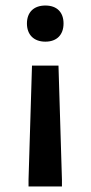

<svg xmlns="http://www.w3.org/2000/svg" viewBox="-20 -525 328 695"><path d="M144.2 -374.2C186.7 -374.2 210 -400 210 -440C210 -480 186.7 -505 144.2 -505C101.7 -505 77.5 -480 77.5 -440C77.5 -400 101.7 -374.2 144.2 -374.2ZM204.2 150V125L191.7 -287.5H95.8L83.3 125V150Z"/></svg>

Font: Familjen Grotesk Medium
Style: Regular
Weight: 500
Designer: Anders Wikstroem, Jonas Baeckman, Matilda Gysing, Kristian Moeller
Foundry: Familjen STHLM AB
Version: Version 2.000